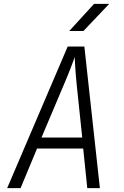

<svg xmlns="http://www.w3.org/2000/svg" viewBox="-20 -970 640 990"><path d="M337 -810H410L543 -950H465ZM17 0H86L171 -204H409L430 0H495L415 -730H329ZM194 -261 307 -528C340 -605 360 -660 365 -676C366 -660 368 -605 376 -528L404 -261Z"/></svg>

Font: JetBrains Mono ExtraLight
Style: Italic
Weight: 240
Italic angle: -9°
Monospace: yes
Designer: Philipp Nurullin, Konstantin Bulenkov
Foundry: JetBrains
Version: Version 2.305